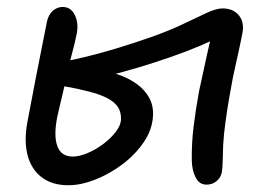

<svg xmlns="http://www.w3.org/2000/svg" viewBox="-20 -525 769 557"><path d="M178.4 12.4Q131.2 12.4 101 -10.7Q70.8 -33.8 60.1 -74.5Q49.4 -115.2 59 -168.6Q71.6 -235.6 83.6 -297.4Q95.6 -359.2 104.5 -403.3Q113.4 -447.4 116 -461Q118.4 -473.4 124.6 -483.3Q130.8 -493.2 140.7 -499Q150.6 -504.8 161.8 -504.8Q185.4 -504.8 196.8 -481.9Q208.2 -459 203 -429.2Q197.4 -400.6 186.9 -361.9Q176.4 -323.2 169.8 -288.2Q167.2 -275.6 162.6 -256.2Q158 -236.8 153.3 -217.5Q148.6 -198.2 145.8 -184.2Q135.4 -131 146.4 -100.9Q157.4 -70.8 191.4 -70.8Q209.6 -70.8 233.5 -80.7Q257.4 -90.6 279.4 -107.1Q301.4 -123.6 316 -142.6Q330.6 -161.6 331 -179Q331.6 -204.6 317.3 -220.7Q303 -236.8 276.4 -247Q261.4 -253.6 237.3 -259.6Q213.2 -265.6 186.3 -271.1Q159.4 -276.6 133.8 -278.6L150.6 -343.8Q186.6 -349.8 232.2 -361Q277.8 -372.2 326.8 -387.3Q375.8 -402.4 421.2 -418.4Q471.8 -436.4 511.2 -455.3Q550.6 -474.2 579.2 -487.4Q607.8 -500.6 625.6 -500.6Q656.6 -500.6 673.2 -480.2Q689.8 -459.8 682.8 -426.4Q676.4 -393.8 669.5 -363.4Q662.6 -333 655.8 -301Q650.8 -275 644.8 -240.3Q638.8 -205.6 633.9 -169.6Q629 -133.6 627.4 -103.6Q626.6 -84.4 626.1 -60.7Q625.6 -37 623.6 -26Q621.8 -15.2 615.2 -6.8Q608.6 1.6 599.4 6.1Q590.2 10.6 579 10.6Q558.2 10.6 547.7 -9.8Q537.2 -30.2 536.4 -58.8Q535.6 -108.8 541.8 -159.2Q548 -209.6 557.8 -262Q562.8 -284 568.5 -311Q574.2 -338 580 -364Q585.8 -390 590.5 -410.5Q595.2 -431 597.2 -440L616.6 -419.4Q593.8 -406.2 557.2 -390.8Q520.6 -375.4 475 -359.5Q429.4 -343.6 379.2 -328.6Q329 -313.6 278.7 -301.5Q228.4 -289.4 181.8 -281.8L192.2 -318Q200 -319.2 216.6 -320.6Q233.2 -322 255.2 -322Q267.2 -322 288.4 -318Q309.6 -314 333.5 -304.8Q357.4 -295.6 378.5 -280.1Q399.6 -264.6 412.5 -241.9Q425.4 -219.2 423.8 -188.2Q421.6 -148.8 397.3 -112.9Q373 -77 335.9 -48.9Q298.8 -20.8 256.8 -4.2Q214.8 12.4 178.4 12.4Z"/></svg>

Font: Shantell Sans Light
Style: Italic
Weight: 300
Italic angle: -11°
Designer: Stephen Nixon, Anya Danilova, Shantell Martin
Foundry: Arrow Type
Version: Version 1.008;[ac192a2d6]